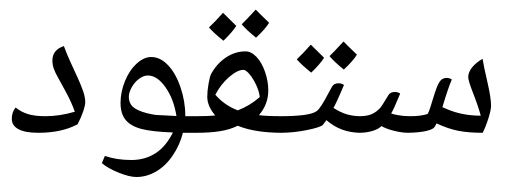

<svg xmlns="http://www.w3.org/2000/svg" viewBox="-20 -610 2327 882"><path d="M156.2 0Q95.2 0 64.7 -16.6Q34.2 -33.2 34.2 -63.5Q34.2 -95.7 51.8 -116.2Q76.7 -95.7 108.6 -85.9Q140.6 -76.2 188 -76.2Q254.4 -76.2 323.7 -96.7Q308.1 -141.1 282.2 -188.5L248 -251Q232.9 -277.3 226.8 -295.4Q220.7 -313.5 220.7 -332Q220.7 -380.9 273.4 -398.4Q288.6 -357.4 305.7 -320.6Q322.8 -283.7 337.4 -251.5Q352.1 -219.2 361.8 -191.4Q371.6 -163.6 371.6 -140.6Q371.6 -126 362.3 -98.4Q353 -70.8 336.4 -39.1Q263.7 0 156.2 0ZM218.8 -447.3ZM214.4 29.3ZM214.4 51.8Z M606.4 203.1Q574.2 203.1 524.4 182.9Q474.6 162.6 447.8 139.2L461.9 106.4Q515.6 125 583.5 125Q645.5 125 693.6 94.5Q741.7 64 774.4 -1.5Q676.8 -4.9 628.2 -18.1Q579.6 -31.2 556.6 -59.8Q533.7 -88.4 533.7 -137.2Q533.7 -188 554.2 -237.8Q574.7 -287.6 607.9 -317.9Q641.1 -348.1 674.8 -348.1Q715.8 -348.1 751.5 -311Q787.1 -273.9 809.1 -209.2Q831.1 -144.5 831.1 -80.6V-76.2H890.6Q898.9 -76.2 898.9 -67.9V-8.3Q898.9 0 890.6 0H820.3Q805.7 57.1 773.2 104.7Q740.7 152.3 697.3 177.7Q653.8 203.1 606.4 203.1ZM659.2 -263.2Q638.7 -263.2 617.9 -247.3Q597.2 -231.4 584.5 -208Q571.8 -184.6 571.8 -165.5Q571.8 -130.4 599.6 -112.3Q627.4 -94.2 680.7 -84.5Q687.5 -83 696 -82Q704.6 -81.1 790.5 -77.1Q778.3 -155.3 740.2 -209.2Q702.1 -263.2 659.2 -263.2ZM655.3 -397ZM630.9 252ZM665 -532.2Z M968.8 -79.6Q932.1 -122.6 932.1 -165.5Q932.1 -191.4 938 -225.3Q943.8 -259.3 949.7 -270Q975.6 -317.4 1017.6 -345.7Q1059.6 -374 1107.9 -374Q1133.8 -374 1158 -348.9Q1182.1 -323.7 1197.3 -280.5Q1212.4 -237.3 1212.4 -194.8Q1212.4 -130.4 1169.4 -81.1Q1201.2 -76.2 1276.9 -76.2Q1285.6 -76.2 1285.6 -67.9V-8.3Q1285.6 0 1276.9 0Q1153.8 0 1076.2 -30.8L1071.8 -32.2Q1037.6 -15.1 992.2 -7.6Q946.8 0 882.8 0Q873.5 0 873.5 -9.3V-66.9Q873.5 -76.2 882.8 -76.2Q938 -76.2 968.8 -79.6ZM1173.3 -164.1Q1170.9 -189 1157.2 -218.8Q1143.6 -248.5 1126.5 -268.8Q1109.4 -289.1 1098.6 -289.1Q1070.3 -289.1 1031.7 -255.4Q993.2 -221.7 969.2 -174.8Q1010.7 -126.5 1072.3 -103Q1127.4 -124 1173.3 -164.1ZM1081.5 -422.9ZM1075.7 29.3ZM1075.7 51.8ZM1065.4 -491.2Q1047.4 -462.4 1006.3 -422.9Q961.4 -459 939.9 -483.9Q966.3 -508.3 1004.4 -551.3Q1016.1 -539.1 1065.4 -491.2ZM1216.3 -505.4Q1197.8 -475.6 1156.2 -437Q1113.8 -470.7 1090.3 -498.5Q1101.1 -508.3 1154.8 -565.9Q1166.5 -553.2 1216.3 -505.4ZM1081.5 -413.1ZM1076.7 -590.3ZM1081.5 -422.9Z M1535.6 -227.5Q1549.3 -227.5 1560.1 -219.7Q1542 -176.3 1528.3 -147Q1514.6 -117.7 1511.7 -114.3Q1545.4 -92.8 1574.5 -84.5Q1603.5 -76.2 1637.7 -76.2Q1646 -76.2 1646 -67.9V-8.3Q1646 0 1637.7 0Q1545.4 0 1479.5 -58.1L1463.4 -36.6Q1453.1 -25.4 1390.9 -12.7Q1328.6 0 1268.6 0Q1260.3 0 1260.3 -8.3V-67.9Q1260.3 -76.2 1268.6 -76.2Q1330.6 -76.2 1373.8 -81.5Q1417 -86.9 1434.8 -99.6Q1452.6 -112.3 1487.3 -179.2L1504.9 -211.4Q1513.7 -227.5 1535.6 -227.5ZM1484.9 -276.4ZM1457.5 29.3ZM1457.5 51.8ZM1468.8 -344.7Q1450.7 -315.9 1409.7 -276.4Q1364.7 -312.5 1343.3 -337.4Q1369.6 -361.8 1407.7 -404.8Q1419.4 -392.6 1468.8 -344.7ZM1619.6 -358.9Q1601.1 -329.1 1559.6 -290.5Q1517.1 -324.2 1493.7 -352.1Q1504.4 -361.8 1558.1 -419.4Q1569.8 -406.7 1619.6 -358.9ZM1484.9 -266.6ZM1480 -443.8ZM1484.9 -276.4Z M1855 0Q1826.2 0 1789.3 -9.3Q1752.4 -18.6 1732.4 -30.8Q1718.3 -16.6 1690.4 -8.3Q1662.6 0 1628.9 0Q1620.6 0 1620.6 -8.3V-67.9Q1620.6 -76.2 1628.9 -76.2Q1656.7 -76.2 1675 -81.3Q1693.4 -86.4 1710 -99.1Q1722.7 -109.4 1728.8 -116.9Q1734.9 -124.5 1763.2 -171.4Q1772 -187.5 1793.9 -187.5Q1807.1 -187.5 1818.4 -180.2Q1787.1 -104 1776.9 -88.9Q1784.2 -85.4 1809.1 -80.8Q1834 -76.2 1865.7 -76.2Q1912.6 -76.2 1944.3 -86.4Q1950.2 -95.7 1956.1 -114.7Q1981.4 -199.7 1991.5 -220.2Q2001.5 -240.7 2011 -246.3Q2020.5 -252 2032.2 -252Q2045.4 -252 2055.7 -244.6Q2041 -213.4 2012.2 -117.7L2037.6 -106.9Q2105.5 -78.6 2188.5 -78.6Q2176.3 -124 2150.9 -188.5Q2130.9 -239.7 2130.9 -255.9Q2130.9 -277.8 2148.4 -300Q2166 -322.3 2196.8 -339.8Q2201.2 -309.6 2220.7 -225.6Q2235.8 -159.7 2235.8 -123Q2235.8 -105.5 2223.6 -66.4Q2211.4 -27.3 2197.3 0Q2132.8 0 2085.9 -9Q2039.1 -18.1 1985.4 -43L1976.6 -26.9Q1970.2 -16.1 1938.7 -8.5Q1907.2 -1 1855 0ZM1968.3 -330.1ZM1965.3 29.3ZM1965.3 51.8Z"/></svg>

Font: Noto Naskh Arabic
Style: Regular
Weight: 400
Designer: Monotype Design team
Foundry: Monotype Imaging Inc.
Version: Version 1.01